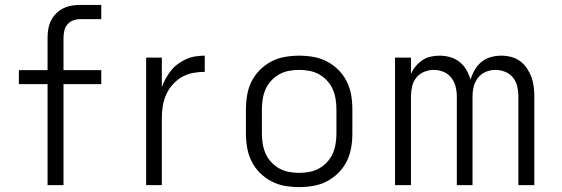

<svg xmlns="http://www.w3.org/2000/svg" viewBox="-20 -755 2290 783"><path d="M174 0V-412H57V-469H174V-601Q174 -619 177 -637Q180 -655 188 -671Q196 -687 209 -700Q222 -713 238 -721Q254 -729 272 -732Q290 -735 308 -735H393V-677H308Q293 -677 279 -672Q265 -667 255.5 -656Q246 -645 242.5 -630.5Q239 -616 239 -601V-469H393V-412H239V0Z M576 0V-520H640V-400Q647 -419 656.5 -436Q666 -453 678 -468Q690 -483 706 -494.5Q722 -506 739.5 -514Q757 -522 776.5 -525Q796 -528 815 -528V-462Q791 -462 767 -457.5Q743 -453 722 -441Q701 -429 684.5 -410.5Q668 -392 658 -370Q648 -348 644 -324Q640 -300 640 -276V0Z M1200 8Q1171 8 1142 3Q1113 -2 1087 -15.5Q1061 -29 1040 -50Q1019 -71 1006 -97Q993 -123 988 -152Q983 -181 983 -210V-310Q983 -339 988 -368Q993 -397 1006 -423Q1019 -449 1040 -470Q1061 -491 1087 -504.5Q1113 -518 1142 -523Q1171 -528 1200 -528Q1229 -528 1258 -523Q1287 -518 1313 -504.5Q1339 -491 1360 -470Q1381 -449 1394 -423Q1407 -397 1412 -368Q1417 -339 1417 -310V-210Q1417 -181 1412 -152Q1407 -123 1394 -97Q1381 -71 1360 -50Q1339 -29 1313 -15.5Q1287 -2 1258 3Q1229 8 1200 8ZM1200 -50Q1221 -50 1242 -54Q1263 -58 1281 -68Q1299 -78 1313.5 -93.5Q1328 -109 1336.5 -128Q1345 -147 1348.5 -168Q1352 -189 1352 -210V-310Q1352 -331 1348.5 -352Q1345 -373 1336.5 -392Q1328 -411 1313.5 -426.5Q1299 -442 1281 -452Q1263 -462 1242 -466Q1221 -470 1200 -470Q1179 -470 1158 -466Q1137 -462 1119 -452Q1101 -442 1086.5 -426.5Q1072 -411 1063.5 -392Q1055 -373 1051.5 -352Q1048 -331 1048 -310V-210Q1048 -189 1051.5 -168Q1055 -147 1063.5 -128Q1072 -109 1086.5 -93.5Q1101 -78 1119 -68Q1137 -58 1158 -54Q1179 -50 1200 -50Z M1591 0V-520H1656V-453Q1663 -470 1675 -484.5Q1687 -499 1702.5 -509.5Q1718 -520 1736 -524Q1754 -528 1773 -528Q1794 -528 1815.5 -522Q1837 -516 1854 -502.5Q1871 -489 1882 -470Q1893 -451 1899 -430Q1905 -451 1916 -470Q1927 -489 1943.5 -502.5Q1960 -516 1981 -522Q2002 -528 2024 -528Q2044 -528 2064 -523Q2084 -518 2100.5 -506Q2117 -494 2128.5 -477Q2140 -460 2147 -441Q2154 -422 2156.5 -402Q2159 -382 2159 -362V0H2094V-362Q2094 -382 2089.5 -402Q2085 -422 2072.5 -438Q2060 -454 2040.5 -462Q2021 -470 2001 -470Q1980 -470 1961 -462Q1942 -454 1929.5 -438Q1917 -422 1912 -402Q1907 -382 1907 -362V0H1843V-362Q1843 -382 1838 -402Q1833 -422 1820.5 -438Q1808 -454 1789 -462Q1770 -470 1749 -470Q1729 -470 1709.5 -462Q1690 -454 1677.5 -438Q1665 -422 1660.5 -402Q1656 -382 1656 -362V0Z"/></svg>

Font: Iosevka Aile Light
Style: Regular
Weight: 300
Designer: Belleve Invis
Foundry: Belleve Invis
Version: Version 27.3.5; ttfautohint (v1.8.4)